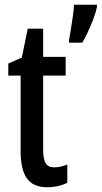

<svg xmlns="http://www.w3.org/2000/svg" viewBox="-20 -780 429 810"><path d="M209 -74Q222 -74 235.5 -77Q249 -80 264 -86V-9Q226 10 179 10Q120 10 93.5 -27.5Q67 -65 67 -142V-461H15V-512L72 -537L97 -659H162V-540H257V-461H162V-148Q162 -111 172 -92.5Q182 -74 209 -74ZM389 -750Q384 -727 373.5 -699Q363 -671 350.5 -644.5Q338 -618 327 -600H271V-611Q274 -624 278.5 -653Q283 -682 287.5 -712.5Q292 -743 292 -760H389Z"/></svg>

Font: Noto Sans Kannada ExtraCondensed Medium
Style: Regular
Weight: 500
Width: 2
Designer: Jelle Bosma - Monotype Design Team
Foundry: Monotype Imaging Inc.
Version: Version 2.005; ttfautohint (v1.8.4.7-5d5b)